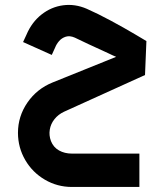

<svg xmlns="http://www.w3.org/2000/svg" viewBox="-20 -511 648 774"><path d="M192.6 -178.8Q129.2 -153.4 90.8 -97.9Q52.4 -42.3 52.4 24.9Q52.7 84.3 81.8 134.2Q110.9 184.1 160.9 213.4Q211 242.7 270.1 242.7H541.9V108.2H270.1Q240.5 108.2 217.9 95.5Q195.3 82.7 185.5 57.9Q176.8 34.9 180.7 11.6Q184.5 -11.8 199.6 -30.6Q214.6 -49.5 238 -60.5L564.6 -208.6L570.2 -345.5Q570.2 -345.5 524.9 -372.4Q479.6 -399.3 426.2 -428Q372.8 -456.7 329.9 -475.5Q282.6 -496 234.7 -489.7Q186.8 -483.4 147.5 -452.6Q108.2 -421.7 86.7 -371.1L73 -341.5L188.7 -289.6L202.4 -319.6Q207.7 -333.4 218.4 -345.7Q229.1 -358 245.3 -363.1Q261.5 -368.1 281.6 -359.3Q327.5 -336.8 415.1 -297Q437.1 -286.3 448.2 -281.9Z"/></svg>

Font: Arad-VF Thin Dots1
Style: Regular
Weight: 100
Designer: Mohammad Darvishi
Version: Version 1.000;August 30, 2024;FontCreator 15.0.0.2992 64-bit